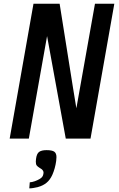

<svg xmlns="http://www.w3.org/2000/svg" viewBox="-20 -745 640 1032"><path d="M160 -725H300.5L372.5 -272.5L390.5 -163L490.5 -725H594.5L466.5 0H333.5L233 -551L135 0H32ZM191.5 218Q201 212.5 206 206.8Q211 201 213 191Q214 185 214 183Q214 172.5 203.5 164Q201 162 192.5 157Q182 150.5 177.2 144.2Q172.5 138 172.5 123.5Q172.5 120 173.5 110Q177 81 190.2 71.5Q203.5 62 230 62Q260.5 62 272 70.5Q283.5 79 283.5 99.5Q283.5 109 282 120Q276.5 160.5 261 195.5Q248.5 222.5 230 237.5Q211 253 185 260Q156 267.5 137.5 267.5L140 235Q153.5 234 167.2 229Q181 224 191.5 218Z"/></svg>

Font: JuliaMono MediumItalic
Style: Regular
Weight: 500
Italic angle: -9°
Monospace: yes
Designer: cormullion
Foundry: corm
Version: Version 0.049; ttfautohint (v1.8.4)